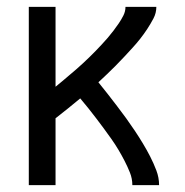

<svg xmlns="http://www.w3.org/2000/svg" viewBox="-20 -540 540 560"><path d="M64 0V-520H142V-287Q152 -295 162 -303.5Q172 -312 182 -320.5Q192 -329 202 -337.5Q212 -346 221.5 -355Q231 -364 240.5 -373Q250 -382 259 -391.5Q268 -401 277 -410.5Q286 -420 294.5 -430Q303 -440 311 -450.5Q319 -461 326.5 -472Q334 -483 340 -495Q346 -507 346 -520H436Q436 -502 427.5 -486Q419 -470 409.5 -455.5Q400 -441 389 -427Q378 -413 366 -400Q354 -387 342 -374Q330 -361 317.5 -348.5Q305 -336 292.5 -324Q280 -312 267 -300Q281 -283 294.5 -265.5Q308 -248 321.5 -230.5Q335 -213 348 -195Q361 -177 373 -159Q385 -141 396.5 -122Q408 -103 418 -83.5Q428 -64 436 -43Q444 -22 444 0H366Q366 -19 359 -36.5Q352 -54 343.5 -70.5Q335 -87 325.5 -103Q316 -119 305 -134.5Q294 -150 283 -165Q272 -180 260.5 -195Q249 -210 237.5 -224.5Q226 -239 214 -253Q196 -238 178 -223.5Q160 -209 142 -195V0Z"/></svg>

Font: Zed Sans
Style: Regular
Weight: 400
Designer: Belleve Invis
Foundry: Belleve Invis
Version: Version 1.0.0; ttfautohint (v1.8.4)